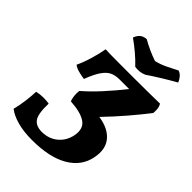

<svg xmlns="http://www.w3.org/2000/svg" viewBox="-257 -1010 1134 1134"><g transform="rotate(45 310.5 -442.5)"><path d="M226 9Q156 9 103.5 -5.5Q51 -20 19 -45Q29 -82 35 -128Q41 -174 42 -210Q65 -216 93.5 -216.5Q122 -217 144 -213Q141 -128 162 -97Q183 -66 233 -66Q291 -66 332 -100Q373 -134 384 -190Q396 -254 354.5 -282Q313 -310 228 -315Q221 -327 218.5 -351Q216 -375 219 -394Q266 -434 318.5 -491.5Q371 -549 419 -610H338Q303 -610 278 -597.5Q253 -585 231.5 -553Q210 -521 188 -463Q161 -467 137 -473.5Q113 -480 98 -492Q117 -532 132.5 -584Q148 -636 155 -678Q172 -677 201.5 -676.5Q231 -676 265 -676Q299 -676 331 -676Q363 -676 387 -676Q440 -676 501 -676.5Q562 -677 609 -678Q617 -666 619.5 -650Q622 -634 620 -611Q578 -556 524 -493Q470 -430 411 -369Q494 -357 534.5 -309Q575 -261 559 -181Q542 -91 457 -41Q372 9 226 9ZM352 -728Q323 -759 289 -787.5Q255 -816 220 -841Q228 -864 243 -877Q258 -890 284 -892Q312 -876 344.5 -861Q377 -846 410 -835Q446 -843 483 -861Q520 -879 548 -894Q565 -889 578 -873.5Q591 -858 597 -842Q554 -818 508.5 -790Q463 -762 428 -738Q395 -722 352 -728Z"/></g></svg>

Font: Vollkorn ExtraBold
Style: Italic
Weight: 800
Italic angle: -11°
Designer: Friedrich Althausen
Foundry: Friedrich Althausen
Version: Version 5.000; ttfautohint (v1.8.3)